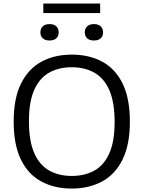

<svg xmlns="http://www.w3.org/2000/svg" viewBox="-20 -1059 814 1088"><path d="M386.5 9.5Q288 9.5 213.8 -30.8Q139.5 -71 98.5 -154.8Q57.5 -238.5 57.5 -370Q57.5 -501.5 99 -585.2Q140.5 -669 214.5 -709.2Q288.5 -749.5 386.5 -749.5Q485.5 -749.5 559.8 -709.2Q634 -669 675 -585Q716 -501 716 -370Q716 -239 674.5 -155Q633 -71 558.8 -30.8Q484.5 9.5 386.5 9.5ZM386.5 -62Q460 -62 514.5 -92.2Q569 -122.5 599.2 -189.8Q629.5 -257 629.5 -367.5Q629.5 -480.5 599.2 -548.8Q569 -617 514.2 -647.5Q459.5 -678 386.5 -678Q314 -678 259.2 -647.8Q204.5 -617.5 174.2 -550.2Q144 -483 144 -372.5Q144 -259.5 174.2 -191.2Q204.5 -123 259 -92.5Q313.5 -62 386.5 -62ZM512 -829.5Q487.5 -829.5 474 -841.8Q460.5 -854 460.5 -875.5Q460.5 -897 474 -909.8Q487.5 -922.5 512 -922.5Q537 -922.5 550.5 -909.8Q564 -897 564 -875.5Q564 -854 550.5 -841.8Q537 -829.5 512 -829.5ZM261 -829.5Q236 -829.5 222.5 -841.8Q209 -854 209 -875.5Q209 -897 222.5 -909.8Q236 -922.5 261 -922.5Q285.5 -922.5 299 -909.8Q312.5 -897 312.5 -875.5Q312.5 -854 299 -841.8Q285.5 -829.5 261 -829.5ZM225.5 -985V-1039H547.5V-985Z"/></svg>

Font: Encode Sans SmExp
Style: Regular
Weight: 400
Width: 6
Designer: Multiple Designers
Foundry: Impallari Type
Version: Version 3.002; ttfautohint (v1.8.3) -l 8 -r 50 -G 200 -x 14 